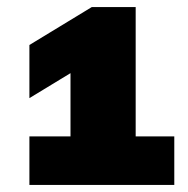

<svg xmlns="http://www.w3.org/2000/svg" viewBox="-20 -830 530 542"><path d="M63 -308V-445H179V-623.5L63 -553V-703L239 -810H363V-445H472V-308Z"/></svg>

Font: Encode Sans Expanded Expanded Black
Style: Regular
Weight: 900
Width: 7
Designer: Multiple Designers
Foundry: Impallari Type
Version: Version 3.000; ttfautohint (v1.8.3) -l 8 -r 50 -G 200 -x 14 